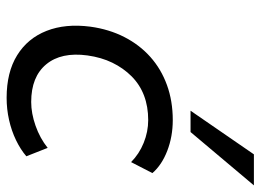

<svg xmlns="http://www.w3.org/2000/svg" viewBox="-126 -670 805 594"><g transform="rotate(90 277.0 -373.5)"><path d="M283 9Q204 9 151.5 -23.5Q99 -56 76 -114.5Q53 -173 63 -250Q71 -308 95 -355Q119 -402 156.5 -435.5Q194 -469 243.5 -487Q293 -505 352 -505Q403 -505 447 -488Q491 -471 516 -442L482 -376Q457 -401 422.5 -415Q388 -429 352 -429Q310 -429 276 -416Q242 -403 216.5 -377.5Q191 -352 174.5 -318Q158 -284 152 -241Q141 -160 179.5 -113.5Q218 -67 296 -67Q331 -67 369.5 -80.5Q408 -94 438 -118L464 -52Q443 -34 414 -20Q385 -6 351.5 1.5Q318 9 283 9ZM323 -560 458 -756H554L389 -560Z"/></g></svg>

Font: Nunito Sans 7pt
Style: Italic
Weight: 400
Italic angle: -9°
Designer: Vernon Adams
Foundry: Vernon Adams
Version: Version 3.101;gftools[0.9.27]